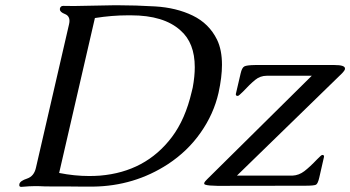

<svg xmlns="http://www.w3.org/2000/svg" viewBox="-20 -710 1339 734"><path d="M1287.6 -429.7 885.7 -38.6H1097.7Q1122.6 -39.6 1143.6 -55.7Q1164.6 -71.8 1192.4 -101.1Q1208.5 -117.7 1211.9 -117.7Q1220.7 -117.7 1218.3 -108.9L1200.7 -31.7Q1195.3 -7.8 1188 -3.9Q1180.7 0 1146 0L811.5 0.5Q776.4 0 765.1 -3.9Q759.8 -5.4 760.7 -10.3Q762.2 -15.6 772 -24.9L1171.9 -420.4H1000Q974.6 -420.4 955.1 -404.3Q935.5 -388.2 908.7 -359.4Q892.6 -343.3 889.2 -343.3Q879.9 -343.3 881.8 -351.6L899.9 -429.2Q904.8 -451.2 914.1 -456.1Q922.9 -460.9 955.1 -461.4H1258.8Q1298.8 -461.4 1298.8 -448.2Q1298.8 -447.3 1298.8 -445.8Q1296.9 -439 1287.6 -429.7ZM263.2 -687 416.5 -689.9Q423.3 -689.9 430.2 -689.9Q498.5 -689.9 572.8 -685.5Q654.3 -680.7 716.8 -650.4Q779.3 -620.1 809.6 -558.6Q828.6 -519.5 828.6 -462.4Q828.6 -415 815.4 -355Q796.9 -273.9 747.1 -203.1Q697.8 -132.3 622.1 -82.5Q493.2 1.5 335.4 3.4H296.4Q268.1 3.4 243.7 2.9H186.5Q146 2.9 125 1.5H113.3Q93.8 1.5 62 4.4Q61.5 4.4 61 4.4Q53.7 4.4 53.7 -2.4Q53.7 -4.4 54.2 -6.8Q57.1 -18.6 83.5 -27.3Q109.9 -36.1 117.2 -67.9L243.7 -616.2Q245.6 -624 245.6 -629.9Q245.6 -649.4 228.5 -656.2Q208.5 -664.1 209 -674.3Q209 -675.8 209 -677.2Q211.4 -687.5 221.7 -687.5Q242.2 -687 263.2 -687ZM206.1 -48.8Q264.6 -37.1 320.8 -37.1Q341.8 -37.1 362.3 -38.6Q536.6 -53.2 636.7 -185.5Q688.5 -253.9 712.9 -359.4L716.8 -375.5Q724.6 -418 724.6 -453.1Q724.6 -546.4 669.9 -593.8Q606.4 -651.4 481 -651.4Q474.6 -651.4 468.3 -651.4Q408.2 -651.4 342.8 -641.1Z"/></svg>

Font: Caudex
Style: Italic
Weight: 400
Italic angle: -13°
Version: Version 1.04